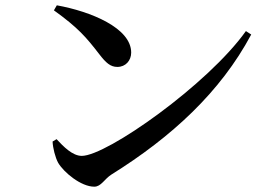

<svg xmlns="http://www.w3.org/2000/svg" viewBox="-20 -715 1040 723"><path d="M194 -695 183 -676C275 -610 305 -574 353 -512C379 -478 396 -463 422 -463C453 -463 474 -487 474 -517C474 -610 321 -672 194 -695ZM906 -598C763 -397 382 -128 288 -128C253 -128 219 -163 193 -191L178 -182C179 -158 188 -122 199 -102C220 -66 285 -12 335 -12C361 -12 373 -41 400 -58C626 -199 810 -368 926 -585Z"/></svg>

Font: Noto Serif HK SemiBold
Style: Regular
Weight: 600
Designer: Ryoko NISHIZUKA 西塚涼子 (kana & ideographs); Frank Grießhammer (Latin, Greek & Cyrillic); Wenlong ZHANG 张文龙 (bopomofo); San
Foundry: Adobe
Version: Version 2.001;hotconv 1.1.0;makeotfexe 2.6.0